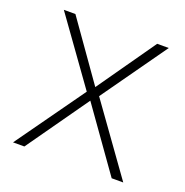

<svg xmlns="http://www.w3.org/2000/svg" viewBox="-102 -623 692 717"><g transform="rotate(20 244.5 -265.0)"><path d="M218 -272 24 0H69L242 -245L416 0H462L267 -272L450 -530H404L242 -299L79 -530H33Z"/></g></svg>

Font: Noto Sans Gurmukhi UI ExtraLight
Style: Regular
Weight: 200
Designer: Jelle Bosma - Monotype Design Team
Foundry: Monotype Imaging Inc.
Version: Version 2.004